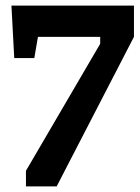

<svg xmlns="http://www.w3.org/2000/svg" viewBox="-20 -668 500 688"><path d="M73 0V-56L339 -511V-536H116L103 -460H31L21 -648H460V-536L183 0Z"/></svg>

Font: Faustina VF Beta
Style: Regular
Weight: 400
Designer: Alfonso Garcia
Foundry: Omnibus-Type
Version: Version 1.006